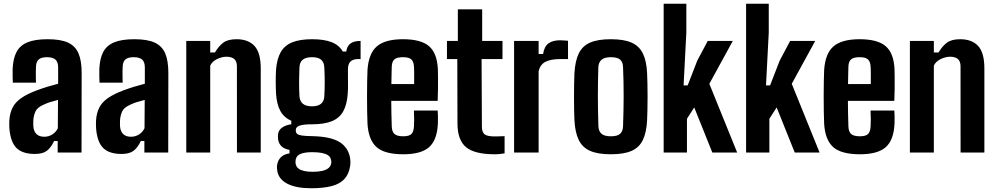

<svg xmlns="http://www.w3.org/2000/svg" viewBox="-20 -820 5358 1032"><path d="M167.5 7.5Q101.6 7.5 69.2 -24Q36.7 -55.4 30.5 -129.1Q30 -138.9 29.8 -151.8Q29.7 -164.8 30.2 -174.2Q33.3 -213.6 48 -242.3Q62.6 -271 94.4 -293.1Q126.3 -315.2 179.9 -335.2Q208 -345.6 234.3 -353.6Q260.6 -361.5 292.5 -369.9V-457.5Q292.5 -486.3 278.3 -499.5Q264.1 -512.6 231.9 -512.6Q203.9 -512.6 189.5 -501.5Q175 -490.3 173.5 -464Q172.8 -455.3 172.6 -436.5Q172.3 -417.6 172.7 -399.2Q173 -380.8 173.5 -375.8H48.9Q48.4 -386 47.9 -407.4Q47.4 -428.8 47.9 -449.2Q50.3 -504.6 68.5 -540Q86.8 -575.4 127.2 -592.3Q167.6 -609.2 236.3 -609.2Q306.5 -609.2 346 -590.8Q385.4 -572.3 402.2 -532.5Q418.9 -492.7 418.9 -429.1L418.2 0H290V-62.2H271Q254.3 -26.9 232.1 -9.7Q209.9 7.5 167.5 7.5ZM217.9 -85Q241.8 -85 261.3 -97.3Q280.8 -109.6 290.8 -130.8L291.8 -283Q272.3 -278.3 251.4 -271.9Q230.6 -265.5 211.2 -255.8Q179.7 -241.6 170.3 -220.4Q161 -199.1 159.1 -174.2Q158.8 -161.4 158.8 -155.2Q158.9 -148.9 159.4 -138.3Q161.9 -112.8 176.7 -98.9Q191.6 -85 217.9 -85Z M633.5 7.5Q567.6 7.5 535.2 -24Q502.7 -55.4 496.5 -129.1Q496 -138.9 495.8 -151.8Q495.7 -164.8 496.2 -174.2Q499.3 -213.6 514 -242.3Q528.6 -271 560.4 -293.1Q592.3 -315.2 645.9 -335.2Q674 -345.6 700.3 -353.6Q726.6 -361.5 758.5 -369.9V-457.5Q758.5 -486.3 744.3 -499.5Q730.1 -512.6 697.9 -512.6Q669.9 -512.6 655.5 -501.5Q641 -490.3 639.5 -464Q638.8 -455.3 638.6 -436.5Q638.3 -417.6 638.7 -399.2Q639 -380.8 639.5 -375.8H514.9Q514.4 -386 513.9 -407.4Q513.4 -428.8 513.9 -449.2Q516.3 -504.6 534.5 -540Q552.8 -575.4 593.2 -592.3Q633.6 -609.2 702.3 -609.2Q772.5 -609.2 812 -590.8Q851.4 -572.3 868.2 -532.5Q884.9 -492.7 884.9 -429.1L884.2 0H756V-62.2H737Q720.3 -26.9 698.1 -9.7Q675.9 7.5 633.5 7.5ZM683.9 -85Q707.8 -85 727.3 -97.3Q746.8 -109.6 756.8 -130.8L757.8 -283Q738.3 -278.3 717.4 -271.9Q696.6 -265.5 677.2 -255.8Q645.7 -241.6 636.3 -220.4Q627 -199.1 625.1 -174.2Q624.8 -161.4 624.8 -155.2Q624.9 -148.9 625.4 -138.3Q627.9 -112.8 642.7 -98.9Q657.6 -85 683.9 -85Z M981.2 0V-600H1109.9V-538H1135.3Q1155.7 -572.6 1180.6 -590.9Q1205.4 -609.2 1251.2 -609.2Q1314.4 -609.2 1347.9 -573Q1381.4 -536.8 1381.5 -453.1V0H1253.6L1253.4 -464.1Q1253.3 -490.4 1239 -502.7Q1224.7 -515.1 1197.2 -515.1Q1172.4 -515.1 1146.1 -502.2Q1119.9 -489.3 1109.9 -467.2V0Z M1652.2 191.8Q1573.5 191.8 1526.8 168.7Q1480.1 145.6 1470.9 101.9Q1469.7 95 1468.9 85.4Q1468.1 75.8 1469.2 68.6Q1472.7 42 1490.1 25Q1507.6 8.1 1536.1 4.5V-14.1Q1507.8 -19.4 1493 -33.8Q1478.2 -48.3 1474.8 -70.5Q1473.7 -79.3 1473.9 -85.7Q1474.2 -92.2 1474.7 -99.4Q1477.3 -120.7 1496.5 -134.4Q1515.8 -148 1545.7 -152V-170.9Q1505.6 -188.5 1486.4 -224.5Q1467.2 -260.5 1463.6 -317.7Q1463 -334 1462.5 -350.9Q1462 -367.8 1462 -384.2Q1462 -400.6 1462.5 -415.8Q1463 -431 1463.6 -443.8Q1468.1 -503.3 1488.8 -539.6Q1509.4 -575.8 1550.8 -592.5Q1592.1 -609.2 1657.4 -609.2Q1721.6 -609.2 1762 -593.5Q1802.4 -577.8 1822.5 -543.1H1841.2Q1845.2 -572.6 1863.9 -586.3Q1882.6 -600 1918.2 -600V-502.5H1903.6Q1879 -502.5 1864.6 -490.1Q1850.2 -477.7 1850.2 -446.3V-418.7Q1850.2 -411 1850.3 -399.3Q1850.3 -387.5 1850.5 -373.5Q1850.7 -359.5 1850.5 -345.1Q1850.2 -330.7 1849.2 -317.7Q1845.2 -258.2 1824.9 -221.7Q1804.6 -185.2 1763.8 -168.6Q1723 -151.9 1657.2 -151.9Q1611.7 -152 1590.8 -144.9Q1569.9 -137.8 1569.9 -121.6V-117.9Q1570 -107.1 1576.7 -100.8Q1583.4 -94.6 1601.7 -91.7Q1620.1 -88.9 1656 -88.3Q1755.6 -86.4 1803.8 -57.2Q1852.1 -27.9 1861.9 30.1Q1863.1 37.7 1863.5 49Q1863.9 60.2 1861.9 72.4Q1855.7 115.5 1831.4 142Q1807.1 168.6 1762.6 180.2Q1718 191.8 1652.2 191.8ZM1659.6 103.4Q1687.8 103.4 1708.7 99.2Q1729.6 95 1742.4 85.9Q1755.3 76.8 1758.8 63.5Q1761.3 55.6 1760.9 48.8Q1760.5 41.9 1758 34.8Q1754.7 22.1 1742.5 14.1Q1730.2 6.1 1709.8 2.1Q1689.3 -1.9 1659.6 -2Q1621.2 -2.3 1598.1 6.2Q1574.9 14.7 1569.9 35.3Q1568.2 43.5 1568.2 50.3Q1568.2 57.1 1569.9 63.7Q1573.3 77.7 1585 86.4Q1596.7 95.1 1615.5 99.2Q1634.2 103.4 1659.6 103.4ZM1657.4 -248.5Q1688.6 -248.5 1704.9 -261.8Q1721.3 -275 1723 -300.1Q1724 -315.5 1724.7 -336Q1725.4 -356.6 1725.4 -378.5Q1725.4 -400.5 1724.7 -422Q1723.9 -443.5 1722.9 -460.7Q1721.4 -486.3 1705.5 -499.5Q1689.7 -512.6 1657.5 -512.6Q1623.9 -512.6 1607.4 -499.2Q1590.8 -485.8 1589.6 -458.6Q1589.1 -440.8 1588.4 -420.4Q1587.7 -400 1587.6 -378.8Q1587.6 -357.7 1588.1 -338.1Q1588.6 -318.6 1589.6 -303.1Q1591.2 -276.3 1607.7 -262.4Q1624.2 -248.5 1657.4 -248.5Z M2147.9 9.2Q2047.1 9.2 2003.8 -29.5Q1960.6 -68.3 1955.3 -154.3Q1954 -181.4 1953.4 -220.8Q1952.8 -260.1 1952.8 -302.6Q1952.8 -345.1 1953.5 -382.7Q1954.2 -420.2 1955.3 -444Q1961.3 -533.1 2005.9 -571.1Q2050.5 -609.2 2146.1 -609.2Q2242.7 -609.2 2286.1 -571.7Q2329.4 -534.2 2333.5 -449.2Q2334 -437.2 2334.3 -408.3Q2334.5 -379.5 2334.3 -344.1Q2334 -308.7 2332.5 -277.8H2083Q2083 -245.2 2083.8 -211.1Q2084.5 -177 2085.7 -140Q2086.7 -111.6 2100.7 -99.5Q2114.7 -87.5 2147.4 -87.5Q2178.8 -87.5 2191.1 -99.5Q2203.5 -111.6 2205 -140.8Q2206 -155.9 2206.1 -176.8Q2206.2 -197.7 2204.7 -225.9H2332.5Q2333.5 -216.7 2334 -193.7Q2334.5 -170.8 2333.5 -154.3Q2329.3 -66.9 2286.3 -28.9Q2243.3 9.2 2147.9 9.2ZM2083.7 -368.1H2206Q2206.1 -388.4 2206.2 -408Q2206.2 -427.6 2205.9 -442.2Q2205.6 -456.9 2205 -462.9Q2203.4 -489.9 2190.1 -501.3Q2176.8 -512.6 2146.1 -512.6Q2113.2 -512.6 2100 -500.8Q2086.7 -489 2085.7 -462.9Q2085.2 -438.6 2084.5 -414.7Q2083.7 -390.8 2083.7 -368.1Z M2639.2 9.2Q2531.2 9.2 2485.2 -28.8Q2439.3 -66.8 2438.9 -156L2438 -502.6H2382.4V-600H2440.9V-770H2571.7V-600H2680.9V-502.6H2568.5L2570.2 -140.9Q2570.2 -108.6 2585.2 -97.6Q2600.2 -86.7 2639.6 -86.7Q2653.6 -86.7 2665.6 -87.2Q2677.6 -87.8 2692.2 -88.2V4.2Q2680.2 6.2 2667.5 7.7Q2654.8 9.2 2639.2 9.2Z M2743.2 0V-600H2875.1V-529.8H2899Q2905.6 -571.1 2928.6 -587.3Q2951.6 -603.5 2989.6 -603.5Q3001.3 -603.5 3013.3 -602.5Q3025.3 -601.6 3033.1 -600.9V-502.5H2991.2Q2940.6 -502.5 2911.9 -487.8Q2883.3 -473.1 2875.1 -437.4V0Z M3263.1 9.2Q3193.6 9.2 3152 -9Q3110.3 -27.3 3090.8 -67.5Q3071.2 -107.6 3067.6 -173.4Q3066.5 -196 3065.9 -228.9Q3065.3 -261.7 3065.3 -298.5Q3065.3 -335.3 3065.9 -369.3Q3066.5 -403.4 3067.6 -427.2Q3071.6 -493.6 3091.3 -533.6Q3111.1 -573.6 3152.5 -591.4Q3193.9 -609.2 3263.1 -609.2Q3334 -609.2 3375.2 -590.6Q3416.5 -572 3435.8 -532Q3455.1 -492 3458.1 -427.2Q3459.2 -404 3460 -370.5Q3460.7 -336.9 3460.7 -300.7Q3460.7 -264.4 3460 -231.1Q3459.2 -197.9 3458.1 -173.4Q3454.7 -107.6 3435.4 -67.5Q3416 -27.3 3374.7 -9Q3333.5 9.2 3263.1 9.2ZM3263.1 -87.4Q3299 -87.4 3313.6 -101.2Q3328.2 -115.1 3328.9 -141.9Q3330.4 -186.4 3331.2 -225.7Q3332 -265.1 3332.1 -302.6Q3332.2 -340.2 3331.4 -378.6Q3330.5 -417 3328.9 -459Q3328.2 -486 3313.5 -499.3Q3298.8 -512.6 3263.1 -512.6Q3228.5 -512.6 3212.8 -498.3Q3197 -484.1 3196 -458.6Q3194.9 -424.5 3194.3 -386.5Q3193.6 -348.4 3193.6 -307.8Q3193.5 -267.1 3194.3 -225.4Q3195.1 -183.6 3196.4 -142.1Q3197.5 -114.8 3213 -101.1Q3228.5 -87.4 3263.1 -87.4Z M3547.2 0V-800H3669.1V-645.9L3654.3 -361H3676.2L3727.8 -494.1L3784.1 -600H3918.8L3792.7 -369.5L3942.3 0H3808.8L3711.5 -242.5L3672.4 -181.7V0Z M3990.2 0V-800H4112.1V-645.9L4097.3 -361H4119.2L4170.8 -494.1L4227.1 -600H4361.8L4235.7 -369.5L4385.3 0H4251.8L4154.5 -242.5L4115.4 -181.7V0Z M4602.4 9.2Q4501.6 9.2 4458.3 -29.5Q4415.1 -68.3 4409.8 -154.3Q4408.5 -181.4 4407.9 -220.8Q4407.3 -260.1 4407.3 -302.6Q4407.3 -345.1 4408 -382.7Q4408.7 -420.2 4409.8 -444Q4415.8 -533.1 4460.4 -571.1Q4505 -609.2 4600.6 -609.2Q4697.2 -609.2 4740.6 -571.7Q4783.9 -534.2 4788 -449.2Q4788.5 -437.2 4788.8 -408.3Q4789 -379.5 4788.8 -344.1Q4788.5 -308.7 4787 -277.8H4537.5Q4537.5 -245.2 4538.3 -211.1Q4539 -177 4540.2 -140Q4541.2 -111.6 4555.2 -99.5Q4569.2 -87.5 4601.9 -87.5Q4633.3 -87.5 4645.6 -99.5Q4658 -111.6 4659.5 -140.8Q4660.5 -155.9 4660.6 -176.8Q4660.7 -197.7 4659.2 -225.9H4787Q4788 -216.7 4788.5 -193.7Q4789 -170.8 4788 -154.3Q4783.8 -66.9 4740.8 -28.9Q4697.8 9.2 4602.4 9.2ZM4538.2 -368.1H4660.5Q4660.6 -388.4 4660.7 -408Q4660.7 -427.6 4660.4 -442.2Q4660.1 -456.9 4659.5 -462.9Q4657.9 -489.9 4644.6 -501.3Q4631.3 -512.6 4600.6 -512.6Q4567.7 -512.6 4554.5 -500.8Q4541.2 -489 4540.2 -462.9Q4539.7 -438.6 4539 -414.7Q4538.2 -390.8 4538.2 -368.1Z M4870.7 0V-600H4999.4V-538H5024.8Q5045.2 -572.6 5070.1 -590.9Q5094.9 -609.2 5140.7 -609.2Q5203.9 -609.2 5237.4 -573Q5270.9 -536.8 5271 -453.1V0H5143.1L5142.9 -464.1Q5142.8 -490.4 5128.5 -502.7Q5114.2 -515.1 5086.7 -515.1Q5061.9 -515.1 5035.6 -502.2Q5009.4 -489.3 4999.4 -467.2V0Z"/></svg>

Font: Big Shoulders Thin
Style: Regular
Weight: 100
Version: Version 2.002